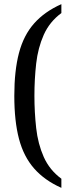

<svg xmlns="http://www.w3.org/2000/svg" viewBox="-20 -779 343 926"><path d="M276 127Q195 91 144.5 33.5Q94 -24 71.5 -109.5Q49 -195 49 -317Q49 -438 71.5 -523.5Q94 -609 144.5 -666Q195 -723 276 -759V-716Q219 -674 191 -611Q163 -548 154.5 -472.5Q146 -397 146 -317Q146 -238 154.5 -161.5Q163 -85 191 -22Q219 41 276 83Z"/></svg>

Font: Noto Serif Tamil Condensed
Style: Regular
Weight: 400
Width: 3
Designer: Indian Type Foundry, Tom Grace, and the Monotype Design Team
Foundry: Monotype Imaging Inc.
Version: Version 2.004